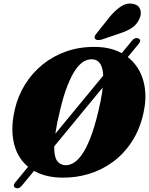

<svg xmlns="http://www.w3.org/2000/svg" viewBox="-20 -975 829 1068"><path d="M65 69.5Q57 65.5 57 57.2Q57 49 64.5 40L716.5 -751.5Q723.5 -760 733 -762.5Q742.5 -765 750.5 -761Q759 -756.5 759.5 -749Q760 -741.5 753 -733L100 59.5Q92.5 68.5 83 71.2Q73.5 74 65 69.5ZM509 -714Q586.5 -713.5 644.2 -685.8Q702 -658 737.8 -608.8Q773.5 -559.5 784.5 -493Q795.5 -426.5 778.5 -348Q758.5 -256.5 714.2 -188.2Q670 -120 608.5 -74.8Q547 -29.5 474.2 -7.5Q401.5 14.5 324 13Q246 12 188 -15Q130 -42 95.2 -91.8Q60.5 -141.5 51.5 -211.2Q42.5 -281 62.5 -367Q80 -442 119.5 -505.5Q159 -569 217.2 -616.2Q275.5 -663.5 349.2 -689.2Q423 -715 509 -714ZM344.5 -56Q365 -55.5 388 -68.2Q411 -81 434.8 -114Q458.5 -147 482 -206Q505.5 -265 527 -356Q541.5 -416 548 -461.2Q554.5 -506.5 554.5 -540Q554.5 -577 547 -599.5Q539.5 -622 526.2 -633Q513 -644 494.5 -645Q471.5 -647 447.8 -634Q424 -621 401 -588.5Q378 -556 355.8 -500Q333.5 -444 313.5 -359.5Q296.5 -290 289 -239.2Q281.5 -188.5 281.5 -153.5Q282 -100 298.8 -78.5Q315.5 -57 344.5 -56ZM593.5 -885Q624.5 -921.5 655.8 -941Q687 -960.5 720.5 -953.5Q751.5 -947.5 760 -922Q768.5 -896.5 755.5 -870.5Q741.5 -839 714.8 -820.8Q688 -802.5 646 -789L546 -755Q534.5 -751.5 523.2 -752.5Q512 -753.5 508 -760.5Q504 -768.5 509 -777.5Q514 -786.5 522.5 -796Z"/></svg>

Font: Fraunces
Style: Italic
Weight: 900
Italic angle: -16°
Version: Version 1.000;[0bf87f6ff]